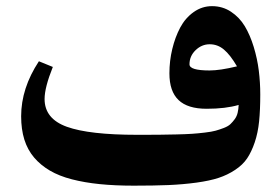

<svg xmlns="http://www.w3.org/2000/svg" viewBox="-20 -564 894 612"><path d="M417.5 -134.3Q459 -134.3 484.6 -134.5Q510.3 -134.8 541.7 -135.5Q573.2 -136.2 591.8 -137.5Q610.4 -138.7 632.8 -141.4Q655.3 -144 667.5 -147.5Q679.7 -150.9 693.6 -156.2Q707.5 -161.6 714.6 -168.5Q721.7 -175.3 728.3 -184.3Q734.9 -193.4 737.5 -204.6Q740.2 -215.8 740.7 -229.5Q699.2 -217.3 638.7 -217.3Q578.1 -217.3 549.1 -245.1Q520 -272.9 520 -330.1Q520 -370.1 529.1 -407.7Q538.1 -445.3 554.4 -476.1Q570.8 -506.8 597.4 -525.6Q624 -544.4 655.8 -544.4Q689.5 -544.4 716.3 -526.6Q743.2 -508.8 760.3 -480.5Q777.3 -452.1 788.8 -414.3Q800.3 -376.5 804.9 -338.9Q809.6 -301.3 809.6 -262.7Q809.6 -213.9 805.9 -177.2Q802.2 -140.6 792 -110.4Q781.7 -80.1 767.8 -59.3Q753.9 -38.6 729.5 -22.5Q705.1 -6.3 677 2.9Q648.9 12.2 606.2 18.1Q563.5 23.9 517.1 25.9Q470.7 27.8 406.2 27.8Q346.2 27.8 298.1 22.9Q250 18.1 209.2 7.6Q168.5 -2.9 138.9 -20.3Q109.4 -37.6 88.6 -62Q67.9 -86.4 57.6 -119.1Q47.4 -151.9 47.4 -193.4Q47.4 -282.7 104 -368.7L148.4 -350.6Q122.1 -285.2 122.1 -248.5Q122.1 -185.5 193.1 -159.9Q264.2 -134.3 417.5 -134.3ZM584 -358.9Q584 -339.4 647.9 -339.4Q681.2 -339.4 735.4 -352.5Q713.9 -389.2 693.8 -406Q673.8 -422.9 648.4 -422.9Q623 -422.9 603.5 -404.1Q584 -385.3 584 -358.9Z"/></svg>

Font: Parastoo FD
Style: Bold-FD
Weight: 700
Foundry: Saber Rastikerdar (saber.rastikerdar@gmail.com)
Version: Version 2.0.1